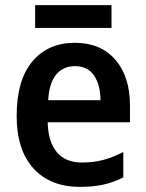

<svg xmlns="http://www.w3.org/2000/svg" viewBox="-20 -719 569 749"><path d="M272 -552Q373 -552 430 -486Q487 -420 487 -308V-242H166Q168 -165 202 -125Q236 -85 299 -85Q345 -85 382.5 -95Q420 -105 461 -126V-27Q424 -8 384 1Q344 10 292 10Q176 10 110.5 -62Q45 -134 45 -267Q45 -406 106 -479Q167 -552 272 -552ZM272 -461Q227 -461 199.5 -428.5Q172 -396 168 -328H372Q372 -386 347.5 -423.5Q323 -461 272 -461ZM415 -699V-610H117V-699Z"/></svg>

Font: Noto Sans Telugu SemiCondensed SemiBold
Style: Regular
Weight: 600
Width: 4
Designer: Jelle Bosma - Monotype Design Team
Foundry: Monotype Imaging Inc.
Version: Version 2.005; ttfautohint (v1.8.4.7-5d5b)